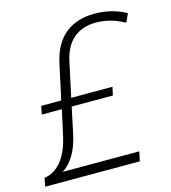

<svg xmlns="http://www.w3.org/2000/svg" viewBox="-110 -810 800 898"><g transform="rotate(-15 290.0 -361.0)"><path d="M429.2 -722.2Q512.2 -722.2 582 -684.1L563 -643.1L536.6 -655.8Q483.9 -680.2 423.8 -680.2Q358.4 -680.2 316.2 -643.8Q273.9 -607.4 258.8 -536.1L223.1 -370.1H422.9L414.1 -330.1H214.8L187 -199.2Q162.6 -89.4 95.2 -45.9H465.8L456.1 0H-2L5.9 -41Q51.3 -46.4 86.7 -87.6Q122.1 -128.9 139.2 -203.1L167 -330.1H69.8L78.1 -370.1H174.8L211.9 -541Q231.9 -632.3 287.6 -677.2Q343.3 -722.2 429.2 -722.2Z"/></g></svg>

Font: CAA NEO Sans Light
Style: Italic
Weight: 300
Italic angle: -12°
Version: Version 1.10